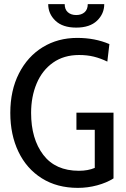

<svg xmlns="http://www.w3.org/2000/svg" viewBox="-20 -898 611 932"><path d="M30 -350Q30 -459 72 -541.5Q114 -624 187.5 -669Q261 -714 355 -714Q441 -714 511 -684L501 -599Q468 -615 435.5 -623Q403 -631 364 -631Q290 -631 237.5 -594Q185 -557 158 -493Q131 -429 131 -350Q131 -224 190 -146.5Q249 -69 363 -69Q407 -69 440 -83V-268H351V-351H531V-32Q498 -11 452 1.5Q406 14 358 14Q257 14 183 -32.5Q109 -79 69.5 -161.5Q30 -244 30 -350ZM214 -878H294Q294 -852 309.5 -838.5Q325 -825 350 -825Q375 -825 390.5 -838.5Q406 -852 406 -878H486Q486 -831 451 -797.5Q416 -764 350 -764Q284 -764 249 -797.5Q214 -831 214 -878Z"/></svg>

Font: Cabin Condensed
Style: Regular
Weight: 400
Width: 3
Version: Version 2.001